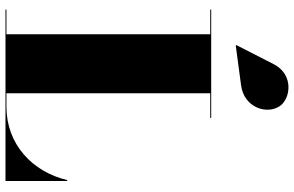

<svg xmlns="http://www.w3.org/2000/svg" viewBox="-206 -866 1072 700"><g transform="rotate(90 330.0 -516.0)"><path d="M291.5 -859C371.5 -869.5 399.5 -952.5 366.5 -1000.5C339.5 -1039.5 252 -1052 214 -978L144.5 -842L146 -839.5ZM640 0V-225H636.5C606.5 -98 506 -3.5 369.5 -3.5H320V-746.5H410V-750H15V-746.5H105V-3.5H15V0Z"/></g></svg>

Font: Bodoni* 48pt Fatface
Style: Regular
Weight: 900
Version: Version 2.3